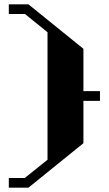

<svg xmlns="http://www.w3.org/2000/svg" viewBox="-20 -781 505 893"><path d="M96 -716H21V-761H112L368 -554V-357H445V-312H368V-115L112 92H21V47H95L201 -38V-631Z"/></svg>

Font: Geostar Fill
Style: Regular
Weight: 400
Designer: Joe Prince
Foundry: Joe Prince
Version: Version 1.002